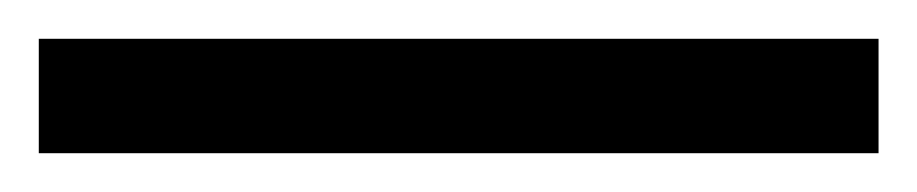

<svg xmlns="http://www.w3.org/2000/svg" viewBox="-25 -839 473 99"><path d="M-5 -760V-819H428V-760Z"/></svg>

Font: Noto Serif Myanmar SemiCondensed
Style: Regular
Weight: 400
Width: 4
Designer: Ben Mitchell and the Monotype Design Team
Foundry: Monotype Imaging Inc.
Version: Version 2.106; ttfautohint (v1.8.4.7-5d5b)